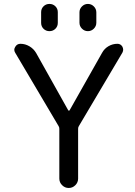

<svg xmlns="http://www.w3.org/2000/svg" viewBox="-20 -978 690 978"><path d="M500 -709Q511.7 -730.5 532.7 -742.7Q553.7 -754.9 578.1 -754.9Q594.7 -754.9 603.5 -740.2Q607.4 -732.4 607.4 -724.6Q607.4 -717.8 603.5 -710L381.8 -335.9Q377.9 -330.1 377.9 -322.3V-68.4Q377.9 -48.8 363.8 -34.7Q349.6 -20.5 330.1 -20.5Q310.5 -20.5 296.4 -34.7Q282.2 -48.8 282.2 -68.4V-322.3Q282.2 -330.1 278.3 -335.9L57.6 -709Q52.7 -716.8 52.7 -724.6Q52.7 -731.4 57.6 -739.3Q66.4 -754.9 84 -754.9Q108.4 -754.9 129.9 -742.2Q151.4 -729.5 164.1 -708L327.1 -417Q329.1 -414.1 331.1 -414.1Q333 -414.1 335 -417ZM189.5 -861.3V-916Q189.5 -933.6 201.7 -945.8Q213.9 -958 231.9 -958Q250 -958 262.2 -945.8Q274.4 -933.6 274.4 -916V-861.3Q274.4 -843.8 262.2 -831.5Q250 -819.3 231.9 -819.3Q213.9 -819.3 201.7 -831.5Q189.5 -843.8 189.5 -861.3ZM384.8 -862.3V-915Q384.8 -932.6 397.5 -945.3Q410.2 -958 427.7 -958Q445.3 -958 458 -945.3Q470.7 -932.6 470.7 -915V-862.3Q470.7 -844.7 458 -832Q445.3 -819.3 427.7 -819.3Q410.2 -819.3 397.5 -832Q384.8 -844.7 384.8 -862.3Z"/></svg>

Font: Gen Jyuu Gothic Regular
Style: Regular
Weight: 400
Designer: [Source Han Sans]
Ryoko NISHIZUKA  (kana & ideographs); Paul D. Hunt (Latin, Greek & Cyrillic); Wenlong ZHANG  (bopomofo
Version: Version 1.002.20150607